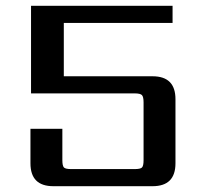

<svg xmlns="http://www.w3.org/2000/svg" viewBox="-20 -642 682 662"><path d="M200 -379H506Q585 -379 585 -300V-79Q585 0 506 0H164Q85 0 85 -79V-198H195V-90Q195 -70 200.5 -64.5Q206 -59 226 -59H444Q464 -59 469.5 -64.5Q475 -70 475 -90V-289Q475 -308 469.5 -314Q464 -320 444 -320H87V-622H575V-563H200Z"/></svg>

Font: Sarpanch Medium
Style: Regular
Weight: 500
Designer: Manushi Parikh (Devanagari and Latin), Jyotish Sonowal (Devanagari)
Foundry: Indian Type Foundry
Version: Version 2.004;PS 1.0;hotconv 1.0.78;makeotf.lib2.5.61930; tt